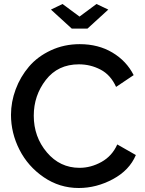

<svg xmlns="http://www.w3.org/2000/svg" viewBox="-20 -935 724 961"><path d="M293 -915 378 -852 463 -915 522 -887 418 -792H339L235 -887ZM379 -714Q472 -714 542.5 -672Q613 -630 649 -559L561 -500Q534 -560 483.5 -586.5Q433 -613 375 -613Q270 -613 209.5 -535Q149 -457 149 -356Q149 -250 214.5 -172.5Q280 -95 378 -95Q435 -95 488 -124.5Q541 -154 567 -212L660 -159Q628 -83 545.5 -38.5Q463 6 374 6Q278 6 199 -48Q120 -102 77.5 -185.5Q35 -269 35 -360Q35 -425 58.5 -488Q82 -551 125 -601.5Q168 -652 234.5 -683Q301 -714 379 -714Z"/></svg>

Font: Raleway-v4020 SemiBold
Style: Regular
Weight: 600
Designer: Matt McInerney, Pablo Impallari, Rodrigo Fuenzalida
Foundry: Matt McInerney, Pablo Impallari, Rodrigo Fuenzalida
Version: Version 4.020;PS 004.020;hotconv 1.0.88;makeotf.lib2.5.64775